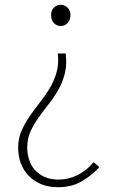

<svg xmlns="http://www.w3.org/2000/svg" viewBox="-20 -560 475 804"><path d="M223 224Q183 224 152 211Q121 198 99.5 175.5Q78 153 67 123Q56 93 56 58Q56 20 70 -12Q84 -44 104 -73Q124 -102 147 -131Q170 -160 188.5 -191Q207 -222 217 -257.5Q227 -293 222 -336H255Q261 -290 251.5 -252.5Q242 -215 224 -183.5Q206 -152 183.5 -123.5Q161 -95 141 -67Q121 -39 107.5 -9Q94 21 94 56Q94 83 101.5 107.5Q109 132 125 150.5Q141 169 166 180.5Q191 192 225 192Q267 192 305 173Q343 154 372 119L396 140Q364 175 322 199.5Q280 224 223 224ZM234 -451Q218 -451 206 -463Q194 -475 194 -497Q194 -517 206 -528.5Q218 -540 234 -540Q250 -540 262.5 -528.5Q275 -517 275 -497Q275 -475 262.5 -463Q250 -451 234 -451Z"/></svg>

Font: Kinto Sans Thin
Style: Regular
Weight: 100
Designer: Authors: Ryoko NISHIZUKA  (kana & ideographs); Paul D. Hunt (Latin, Greek & Cyrillic); Wenlong ZHANG  (bopomofo); Sandol
Foundry: Adobe Systems Incorporated, ookami Inc.
Version: Version 0.001